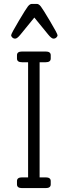

<svg xmlns="http://www.w3.org/2000/svg" viewBox="-20 -964 347 984"><path d="M235 -858Q275 -791 275 -783Q275 -778 269 -772Q263 -766 254 -766Q244 -766 227 -787L156 -874L85 -787Q68 -766 58 -766Q49 -766 43 -772Q37 -778 37 -783Q37 -791 77 -858Q112 -917 122.5 -930.5Q133 -944 143 -944H169Q179 -944 189.5 -930.5Q200 -917 235 -858ZM214 -700Q240 -700 240 -681V-664Q240 -645 214 -645H183V-55H214Q240 -55 240 -36V-19Q240 0 214 0H93Q67 0 67 -19V-36Q67 -55 93 -55H124V-645H93Q67 -645 67 -664V-681Q67 -700 93 -700Z"/></svg>

Font: Solway Light
Style: Regular
Weight: 300
Designer: Mariya V. Pigoulevskaya
Foundry: The Northern Block Ltd.
Version: Version 1.000;hotconv 1.0.109;makeotfexe 2.5.65596